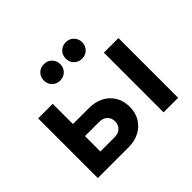

<svg xmlns="http://www.w3.org/2000/svg" viewBox="-159 -940 1162 1162"><g transform="rotate(-45 422.0 -359.5)"><path d="M78.2 0V-511H203V-337.6H340.6Q394 -337.6 434.5 -316.4Q475 -295.1 497.6 -257Q520.2 -218.8 520.2 -168.4Q520.2 -118.5 497.5 -80.5Q474.7 -42.6 434.3 -21.3Q393.9 0 340.6 0ZM203 -103H325.4Q357.3 -103 376.1 -121.3Q395 -139.7 395 -168.8Q395 -198.5 376.1 -216.6Q357.3 -234.6 325.4 -234.6H203ZM640.8 0V-511H765.6V0ZM522.6 -578.2Q492 -578.2 472 -598.1Q452 -618 452 -648.2Q452 -678.4 472 -698.6Q492 -718.8 522.6 -718.8Q552.5 -718.8 572.6 -698.6Q592.6 -678.4 592.6 -648.2Q592.6 -618 572.6 -598.1Q552.5 -578.2 522.6 -578.2ZM334.6 -578.2Q304.6 -578.2 284.6 -598.1Q264.6 -618 264.6 -648.2Q264.6 -678.4 284.6 -698.6Q304.6 -718.8 334.6 -718.8Q364.8 -718.8 385 -698.6Q405.2 -678.4 405.2 -648.2Q405.2 -618 385 -598.1Q364.8 -578.2 334.6 -578.2Z"/></g></svg>

Font: Overpass
Style: Regular
Weight: 400
Designer: Delve Withrington, Dave Bailey, Thomas Jockin
Foundry: Delve Fonts LLC
Version: Version 4.000